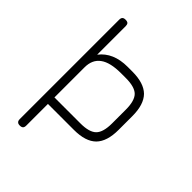

<svg xmlns="http://www.w3.org/2000/svg" viewBox="-240 -775 1096 1096"><g transform="rotate(45 308.0 -227.0)"><path d="M120 200C120 200 120 200 120 200C110.5 200 104 198 100 193.5C95.5 189.5 93.5 183 93.5 173.5C93.5 173.5 93.5 173.5 93.5 173.5C93.5 173.5 93.5 -628.5 93.5 -628.5C93.5 -637.5 95.5 -644 100 -648.5C104 -652.5 110.5 -654.5 120 -654.5C120 -654.5 120 -654.5 120 -654.5C129 -654.5 135.5 -652.5 140 -648.5C144 -644 146 -637.5 146 -628.5C146 -628.5 146 -628.5 146 -628.5C146 -628.5 146 -398.5 146 -398.5C184 -448 241.5 -472.5 318 -472.5C318 -472.5 318 -472.5 318 -472.5C318 -472.5 356 -472.5 356 -472.5C418.5 -472.5 464 -458 493 -429.5C521.5 -400.5 536 -355 536 -292.5C536 -292.5 536 -292.5 536 -292.5C536 -292.5 536 -181.5 536 -181.5C536 -119 521.5 -73.5 493 -44.5C464 -15.5 418.5 -1 356 -1C356 -1 356 -1 356 -1C356 -1 146 -1 146 -1C146 -1 146 173.5 146 173.5C146 183 144 189.5 140 193.5C135.5 198 129 200 120 200ZM146 -296.5C146 -296.5 146 -53.5 146 -53.5C146 -53.5 356 -53.5 356 -53.5C403.5 -53.5 437 -63 455.5 -82C474 -100.5 483.5 -134 483.5 -181.5C483.5 -181.5 483.5 -181.5 483.5 -181.5C483.5 -181.5 483.5 -292.5 483.5 -292.5C483.5 -340 474 -373.5 455.5 -392C437 -410.5 403.5 -420 356 -420C356 -420 356 -420 356 -420C356 -420 318 -420 318 -420C259.5 -420 216.5 -410 188.5 -389.5C160 -369 146 -338 146 -296.5C146 -296.5 146 -296.5 146 -296.5Z"/></g></svg>

Font: Jura-Fortis-Regular
Style: Regular
Weight: 500
Designer: Daniel Johnson, Alexei Vanyashin, Mirko Velimirovic
Foundry: Daniel Johnson
Version: ""